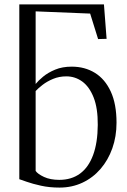

<svg xmlns="http://www.w3.org/2000/svg" viewBox="-20 -839 574 870"><path d="M250 11Q204 11 165.8 2.5Q127.5 -6 101.5 -15.2Q75.5 -24.5 67.5 -27V-819H451L463 -663L424.5 -662L388.5 -777.5L141.5 -787.5V-458.5Q153 -473 175.2 -491.5Q197.5 -510 230 -523.5Q262.5 -537 305 -537Q364.5 -537 410.2 -508.8Q456 -480.5 482 -424Q508 -367.5 508 -283Q508 -220.5 489 -167Q470 -113.5 435.5 -73.5Q401 -33.5 353.5 -11.2Q306 11 250 11ZM248.5 -24Q304 -24 342.8 -52.5Q381.5 -81 402 -136.8Q422.5 -192.5 423 -273Q423.5 -349 404.2 -397.5Q385 -446 352.8 -469.5Q320.5 -493 280.5 -493Q248 -493 220.5 -481.5Q193 -470 173 -454.5Q153 -439 141.5 -426.5V-64.5Q151 -50.5 179.5 -37.2Q208 -24 248.5 -24Z"/></svg>

Font: Merriweather 96pt Light
Style: Regular
Weight: 300
Version: Version 2.100